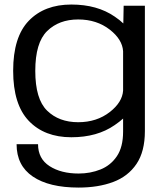

<svg xmlns="http://www.w3.org/2000/svg" viewBox="-20 -616 758 868"><path d="M335.5 232Q202 232 128.5 182.2Q55 132.5 55 36H152Q152 101.5 204 135Q256 168.5 335.5 168.5Q388.5 168.5 434.2 150.2Q480 132 508.2 90.5Q536.5 49 536.5 -21.5V-80Q520.5 -65.5 498.5 -50.5Q419.5 4.5 302.5 4.5Q181 4.5 110.2 -69.5Q39.5 -143.5 39.5 -296Q39.5 -449 110.2 -522.2Q181 -595.5 302.5 -595.5Q419.5 -595.5 498.5 -541Q521.5 -525.5 537.5 -510L539 -590H635V-23.5Q635 69 597 125.2Q559 181.5 491.5 206.8Q424 232 335.5 232ZM536.5 -384.5Q533 -437.5 477 -481.5Q417.5 -528 333.5 -528Q246.5 -528 193 -475.5Q139.5 -423 139.5 -295.5Q139.5 -168 193 -115.8Q246.5 -63.5 333.5 -63.5Q417.5 -63.5 477 -110Q533 -154 536.5 -206.5Z"/></svg>

Font: Anybody ExtraExpanded
Style: Regular
Weight: 400
Width: 8
Designer: Tyler Finck
Foundry: Etcetera Type Company
Version: Version 1.010; ttfautohint (v1.8.3) -l 8 -r 50 -G 200 -x 14 